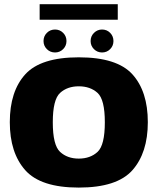

<svg xmlns="http://www.w3.org/2000/svg" viewBox="-20 -866 740 891"><path d="M345.5 4.5Q523 4.5 594.5 -76.2Q666 -157 666 -299Q666 -442 594.5 -521Q523 -600 345.5 -600Q169 -600 97.2 -521Q25.5 -442 25.5 -299Q25.5 -157 97.2 -76.2Q169 4.5 345.5 4.5ZM345.5 -130Q292.5 -130 258.8 -161.2Q225 -192.5 225 -298.5Q225 -404 258.8 -434.8Q292.5 -465.5 345.5 -465.5Q399 -465.5 432.8 -434.8Q466.5 -404 466.5 -298.5Q466.5 -192.5 432.8 -161.2Q399 -130 345.5 -130ZM235.5 -622.5Q257.5 -622.5 273 -638Q288.5 -653.5 288.5 -675.5Q288.5 -698 273 -713.5Q257.5 -729 235.5 -729Q213 -729 197.5 -713.5Q182 -698 182 -675.5Q182 -653.5 197.5 -638Q213 -622.5 235.5 -622.5ZM453.5 -622.5Q476 -622.5 491.2 -638Q506.5 -653.5 506.5 -675.5Q506.5 -698 491.2 -713.5Q476 -729 453.5 -729Q432 -729 416.2 -713.5Q400.5 -698 400.5 -675.5Q400.5 -653.5 416 -638Q431.5 -622.5 453.5 -622.5ZM164 -774.5H526.5V-846.5H164Z"/></svg>

Font: Anybody Thin ExtraBold
Style: Regular
Weight: 800
Version: Version 1.113;gftools[0.9.25]